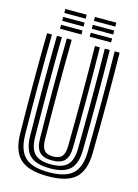

<svg xmlns="http://www.w3.org/2000/svg" viewBox="-142 -1041 811 1127"><g transform="rotate(15 264.0 -477.5)"><path d="M264.2 10Q147.2 10 96 -36.8Q44.8 -83.5 43.2 -191Q41.2 -333.2 41 -487.1Q40.8 -641 43.2 -800H73.2Q71 -653.5 71.1 -497.8Q71.2 -342 73.2 -191.5Q74.5 -96.5 118.8 -55.2Q163 -14 264.2 -14Q365 -14 409 -55.2Q453 -96.5 454.2 -191.5Q456.2 -342.8 456.4 -496.4Q456.5 -650 454.2 -800H484.2Q488.8 -496.2 484.2 -191Q482.8 -83.5 431.8 -36.8Q380.8 10 264.2 10ZM264.2 -38Q179.2 -38 141.9 -73.8Q104.5 -109.5 103.2 -191.8Q98.8 -501.5 103.2 -800H133.2Q131 -649.8 131.1 -497.4Q131.2 -345 133.2 -192.2Q134.2 -122.5 164.6 -92.2Q195 -62 264.2 -62Q333 -62 363.1 -92.2Q393.2 -122.5 394.2 -192.2Q396.2 -343.2 396.4 -496.6Q396.5 -650 394.2 -800H424.2Q428.8 -493.5 424.2 -191.8Q423.2 -109.5 386 -73.8Q348.8 -38 264.2 -38ZM264.2 -86Q211 -86 187.5 -110.8Q164 -135.5 163.2 -192.8Q158.8 -500.8 163.2 -800H193.2Q191 -653.5 191.1 -498.1Q191.2 -342.8 193.2 -193Q193.8 -148.5 210.4 -129.2Q227 -110 264.2 -110Q301.2 -110 317.5 -129.2Q333.8 -148.5 334.2 -193Q336.2 -344.2 336.4 -497Q336.5 -649.8 334.2 -800H364.2Q368.8 -493.2 364.2 -192.8Q363.5 -135.5 340.2 -110.8Q317 -86 264.2 -86ZM290.2 -941V-965H420.2V-941ZM110.2 -941V-965H240.2V-941ZM110.2 -893V-917H240.2V-893ZM290.2 -893V-917H420.2V-893ZM110.2 -845V-869H240.2V-845ZM290.2 -845V-869H420.2V-845Z"/></g></svg>

Font: Big Shoulders Inline Text Black
Style: Regular
Weight: 900
Designer: Patric King
Foundry: XO Type Co
Version: Version 1.000